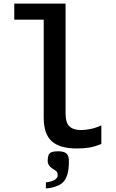

<svg xmlns="http://www.w3.org/2000/svg" viewBox="-20 -810 640 1063"><path d="M222 -159V-701H59V-790H343V-183Q343 -130 364.8 -110Q386.5 -90 428 -90Q452.5 -90 483 -96.2Q513.5 -102.5 541 -116V-13Q504.5 2 474 7Q443.5 12 404 12Q311.5 12 266.8 -27.8Q222 -67.5 222 -159ZM234 200Q248 198.5 263.5 193.8Q279 189 285 184.5Q292 178.5 295.8 173.2Q299.5 168 299.5 159Q299.5 150 295.8 143.2Q292 136.5 283 131.5Q280 129.5 268.5 122Q257 114.5 250.5 104Q244 93.5 244 80Q244 60.5 248.5 49.2Q253 38 265.2 32.8Q277.5 27.5 300.5 27.5Q334 27.5 347.8 39.8Q361.5 52 361.5 81.5Q361.5 129.5 352.5 157Q347 173 341.8 182.2Q336.5 191.5 327.5 200.5Q313 215 282.5 224.5Q272.5 228 258 230.5Q243.5 233 234 233Z"/></svg>

Font: JuliaMono Latin
Style: Bold
Weight: 700
Monospace: yes
Designer: cormullion
Foundry: corm
Version: Version 0.038; ttfautohint (v1.8)